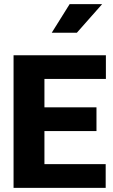

<svg xmlns="http://www.w3.org/2000/svg" viewBox="-20 -906 543 926"><path d="M445.3 -388.2V-273.9H194.3V-114.3H489.7V0H45.4V-639.6H490.7V-525.4H194.3V-388.2ZM229.5 -748 315.9 -886.2H472.7L350.6 -748Z"/></svg>

Font: Yantramanav Black
Style: Regular
Weight: 900
Version: Version 1.001;PS 1.0;hotconv 1.0.72;makeotf.lib2.5.5900; ttf